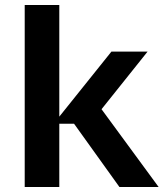

<svg xmlns="http://www.w3.org/2000/svg" viewBox="-20 -750 657 770"><path d="M217.8 0H79.1V-730H217.8V-282.2L426.8 -543H571.8L387.2 -312L616.2 0H459L276.9 -253.9H217.8Z"/></svg>

Font: Sora SemiBold
Style: Regular
Weight: 600
Designer: Jonathan Barnbrook, Julián Moncada
Foundry: Barnbrook Fonts
Version: Version 2.000